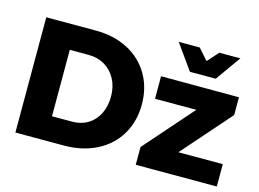

<svg xmlns="http://www.w3.org/2000/svg" viewBox="-101 -945 1522 1128"><g transform="rotate(15 660.5 -381.5)"><path d="M743 -351Q743 -248 695.5 -168Q648 -88 561.5 -44Q475 0 363 0H68V-701H370Q480 -701 564.5 -657Q649 -613 696 -533.5Q743 -454 743 -351ZM556 -349Q556 -409 531.5 -455Q507 -501 464 -526.5Q421 -552 366 -552H251V-148H375Q428 -148 469 -173Q510 -198 533 -244Q556 -290 556 -349ZM809 -541 1283 -540V-432L1023 -136H1293V0H800V-108L1060 -404H809ZM1104 -763H1232L1123 -610H966L857 -763H985L1044 -696Z"/></g></svg>

Font: Montserrat arm2
Style: Bold
Weight: 700
Designer: Julieta Ulanovsky
Foundry: Julieta Ulanovsky
Version: Version 6.000